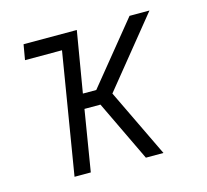

<svg xmlns="http://www.w3.org/2000/svg" viewBox="-82 -613 763 707"><g transform="rotate(-15 300.0 -260.0)"><path d="M391 0 280 -232H219L181 0H119L195 -462H54L64 -520H267L228 -288H279L468 -520H544L333 -260L458 0Z"/></g></svg>

Font: Iosevka Light Extended
Style: Italic
Weight: 300
Width: 7
Italic angle: -9°
Monospace: yes
Designer: Belleve Invis
Foundry: Belleve Invis
Version: Version 32.5.0; ttfautohint (v1.8.4)